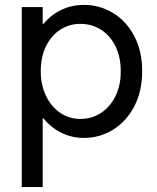

<svg xmlns="http://www.w3.org/2000/svg" viewBox="-20 -546 630 771"><path d="M67.4 -517.6H151.4V-450.2H154.8Q185.1 -486.8 226.8 -506.6Q268.6 -526.4 317.4 -526.4Q380.9 -526.4 434.6 -493.4Q488.3 -460.4 519.8 -399.9Q551.3 -339.4 550.8 -259.8Q551.3 -180.7 519.5 -119.6Q487.8 -58.6 434.3 -25.4Q380.9 7.8 317.4 7.8Q268.6 7.8 226.8 -12.7Q185.1 -33.2 154.8 -70.3H151.4V205.1H67.4ZM464.8 -259.8Q465.3 -314.9 444.6 -358.4Q423.8 -401.9 386.7 -426Q349.6 -450.2 302.7 -450.2Q258.8 -450.2 222.4 -427Q186 -403.8 164.8 -360.6Q143.6 -317.4 143.6 -259.8Q143.6 -205.6 164.3 -161.9Q185.1 -118.2 221.2 -93.3Q257.3 -68.4 302.7 -68.4Q349.6 -68.4 386.7 -93.3Q423.8 -118.2 444.6 -161.9Q465.3 -205.6 464.8 -259.8Z"/></svg>

Font: Reddit Sans Fudge
Style: Regular
Weight: 400
Designer: Stephen Hutchings
Foundry: Reddit
Version: Version 1.011